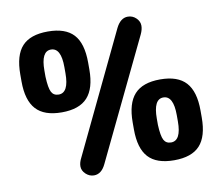

<svg xmlns="http://www.w3.org/2000/svg" viewBox="-71 -691 909 786"><g transform="rotate(-10 383.5 -298.0)"><path d="M33 -449V-420Q33 -342 67 -304.5Q101 -267 174 -267Q247 -267 281 -304.5Q315 -342 315 -420V-449Q315 -529 281 -566Q247 -603 174 -603Q101 -603 67 -566Q33 -529 33 -449ZM216 -448V-422Q216 -341 174 -341Q153 -341 144 -358Q135 -375 133 -422V-448Q133 -528 174 -528Q216 -528 216 -448ZM220 -71Q210 -52 210 -36Q210 -18 225 -4Q240 10 259 10Q290 10 308 -28L547 -525Q556 -544 556 -560Q556 -578 541.5 -592Q527 -606 507 -606Q477 -606 458 -568ZM734 -176Q734 -255 700 -292.5Q666 -330 593 -330Q520 -330 486 -292.5Q452 -255 452 -176V-147Q452 -68 486 -31Q520 6 593 6Q666 6 700 -31Q734 -68 734 -147ZM552 -148V-174Q552 -255 593 -255Q635 -255 635 -174V-148Q635 -68 593 -68Q572 -68 563 -85Q554 -102 552 -148Z"/></g></svg>

Font: Beiruti ExtraBold
Style: Regular
Weight: 800
Designer: Arlette Boutros
Foundry: Boutros
Version: Version 1.41